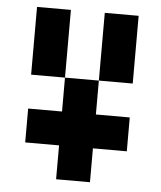

<svg xmlns="http://www.w3.org/2000/svg" viewBox="-50 -728 648 772"><g transform="rotate(5 273.5 -342.0)"><path d="M68.4 -683.6H205.1V-410.2H68.4ZM205.1 -273.4V-410.2H341.8V-273.4H478.5V-136.7H341.8V0H205.1V-136.7H68.4V-273.4ZM341.8 -683.6H478.5V-410.2H341.8Z"/></g></svg>

Font: DatCub
Style: Bold
Weight: 700
Designer: GGBot
Version: 1.00